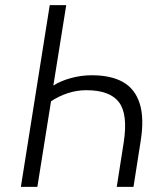

<svg xmlns="http://www.w3.org/2000/svg" viewBox="-20 -725 632 745"><path d="M61 0 173 -705H237L187 -393Q215 -411 255 -422Q295 -433 336 -433Q411 -433 457.5 -406.5Q504 -380 522 -323.5Q540 -267 526 -179L498 0H433L460 -172Q477 -282 441.5 -328.5Q406 -375 315 -375Q278 -375 243 -363.5Q208 -352 178 -332L125 0Z"/></svg>

Font: Nunito Sans 7pt Condensed Light
Style: Italic
Weight: 300
Width: 3
Italic angle: -9°
Designer: Vernon Adams
Foundry: Vernon Adams
Version: Version 3.101;gftools[0.9.27]